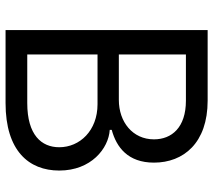

<svg xmlns="http://www.w3.org/2000/svg" viewBox="-58 -709 767 691"><g transform="rotate(90 325.5 -363.5)"><path d="M88.1 0H350.9C522.7 0 593.8 -83.8 593.8 -193.2C593.8 -308.2 514.2 -370.7 447.4 -375V-382.1C509.9 -399.1 565.3 -440.3 565.3 -534.1C565.3 -640.6 494.3 -727.3 342.3 -727.3H88.1ZM176.1 -78.1V-331H355.1C450.3 -331 509.9 -267 509.9 -193.2C509.9 -129.3 465.9 -78.1 350.9 -78.1ZM176.1 -407.7V-649.1H342.3C438.9 -649.1 481.5 -598 481.5 -534.1C481.5 -457.4 419 -407.7 339.5 -407.7Z"/></g></svg>

Font: Magic Ui Pro
Style: Regular
Weight: 400
Designer: Stefan Endress, Andreas Faust
Version: Version 1.000;FEAKit 1.0